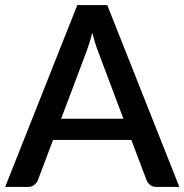

<svg xmlns="http://www.w3.org/2000/svg" viewBox="-22 -740 730 760"><path d="M466.5 -270 367.5 -533Q355.5 -563.5 343 -610.5Q337.5 -587 331 -567.2Q324.5 -547.5 319 -532.5L220 -270ZM688 0H597.5Q582 0 572.5 -7.8Q563 -15.5 558 -27L498 -186H188L128 -27Q124 -17 114 -8.5Q104 0 89 0H-1.5L284 -720H402.5Z"/></svg>

Font: LatoLatin Semibold
Style: Regular
Weight: 600
Designer: Lukasz Dziedzic with Adam Twardoch and Botio Nikoltchev
Foundry: tyPoland Lukasz Dziedzic
Version: Version 2.015; 2015-08-06; http://www.latofonts.com/